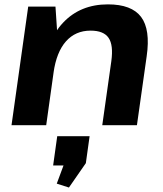

<svg xmlns="http://www.w3.org/2000/svg" viewBox="-20 -570 744 874"><path d="M486.8 -291.9Q496.8 -365 474.2 -397.8Q451.7 -430.6 392.2 -430.6Q323.8 -430.6 280.4 -381.9Q237.1 -333.2 223.7 -239.3L154.9 -157.3L165.4 -227.4Q189 -384 267.4 -467Q345.9 -550.1 471.2 -550.1Q579.1 -550.1 622.2 -493Q665.3 -435.9 647.7 -314L603.3 0H445.5ZM108.4 -540H232.5L243.3 -378.6L190.3 0H32.4ZM387.9 50 370.8 172.6 293.8 283.7 238.4 265.9 299.4 101.7 348.8 183.2H221.9L240.5 50Z"/></svg>

Font: Pathway Extreme 8pt Thin
Style: Italic
Weight: 100
Italic angle: -8°
Designer: Eduardo Rodriguez Tunni
Foundry: Eduardo Rodriguez Tunni
Version: Version 1.000